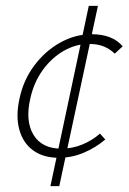

<svg xmlns="http://www.w3.org/2000/svg" viewBox="-20 -531 436 651"><path d="M179 4Q127 4 92.5 -21Q58 -46 45.5 -91.5Q33 -137 46 -196Q59 -259 96 -308.5Q133 -358 184 -386.5Q235 -415 291 -415Q325 -415 351.5 -405Q378 -395 396 -374L369 -349Q354 -364 333 -373Q312 -382 282 -382Q237 -382 196 -358.5Q155 -335 125 -293.5Q95 -252 83 -198Q65 -121 93.5 -74Q122 -27 188 -27Q225 -27 259 -41Q293 -55 319 -78L337 -58Q304 -30 263.5 -13Q223 4 179 4ZM151 100 281 -511H312L181 100Z"/></svg>

Font: Ysabeau Infant ExtraLight
Style: Italic
Weight: 250
Italic angle: -12°
Designer: Christian Thalmann (Catharsis Fonts)
Version: Version 2.001;gftools[0.9.30]; featfreeze: ss01,ss02,lnum